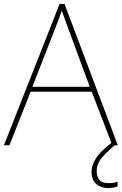

<svg xmlns="http://www.w3.org/2000/svg" viewBox="-20 -736 617 973"><path d="M549 0 445 -271H135L28 0H0L282 -716H307L577 0ZM325 -594Q319 -611 311 -632.5Q303 -654 293 -682Q286 -660 277 -636.5Q268 -613 260 -593L144 -296H435ZM470 131Q470 192 528 192Q557 192 576 185V209Q568 212 555 214.5Q542 217 526 217Q492 217 468 196.5Q444 176 444 135Q444 99 468 63.5Q492 28 544 -11L562 0Q528 27 499 60Q470 93 470 131Z"/></svg>

Font: Noto Sans Gujarati Thin
Style: Regular
Weight: 100
Designer: Jelle Bosma - Monotype Design Team, Universal Thirst
Foundry: Monotype Imaging Inc.
Version: Version 2.106; ttfautohint (v1.8.4.7-5d5b)